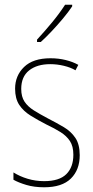

<svg xmlns="http://www.w3.org/2000/svg" viewBox="-20 -784 396 814"><path d="M318 -126Q318 -64 280.5 -27Q243 10 167 10Q125 10 91.5 0Q58 -10 37 -22V-53Q64 -36 97.5 -26Q131 -16 167 -16Q231 -16 261 -45.5Q291 -75 291 -128Q291 -164 276.5 -186Q262 -208 236.5 -224Q211 -240 177 -256Q140 -275 109.5 -294Q79 -313 61.5 -339.5Q44 -366 44 -408Q44 -463 82 -500Q120 -537 194 -537Q228 -537 258.5 -529.5Q289 -522 312 -509L300 -486Q280 -498 251 -505Q222 -512 193 -512Q137 -512 103.5 -485.5Q70 -459 70 -407Q70 -374 84 -353Q98 -332 123.5 -316Q149 -300 183 -282Q220 -263 250.5 -245Q281 -227 299.5 -199.5Q318 -172 318 -126ZM286 -757Q270 -733 247 -705.5Q224 -678 199.5 -652Q175 -626 153 -606H137V-616Q171 -653 201.5 -690Q232 -727 256 -764H286Z"/></svg>

Font: Noto Sans Lao Looped Condensed Thin
Style: Regular
Weight: 100
Width: 3
Designer: Mark Frömberg, Ben Mitchell
Foundry: The Fontpad Ltd
Version: Version 1.002; ttfautohint (v1.8.4.7-5d5b)